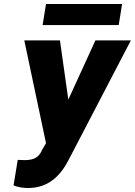

<svg xmlns="http://www.w3.org/2000/svg" viewBox="-20 -731 677 964"><path d="M102 -528 211 -12 190 24V25C174 59 151 73 102 73C96 73 90 72 82 72H69L48 200C69 208 92 213 121 213C228 213 287 145 325 71L637 -528H459L323 -231L281 -528ZM194 -605H576L593 -711H211Z"/></svg>

Font: Asimov Pro
Style: UltObl
Weight: 900
Designer: Google
Version: Version 2.000980; 2014